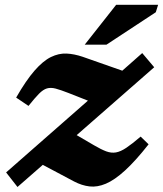

<svg xmlns="http://www.w3.org/2000/svg" viewBox="-20 -750 666 785"><path d="M5 -45 339.5 -338.5 259.5 -370Q227.5 -382.5 207.5 -387.8Q187.5 -393 172 -388.5Q156.5 -384 139.5 -366.8Q122.5 -349.5 96.5 -317L46 -351Q86.5 -421.5 121.2 -461.2Q156 -501 188.2 -516.8Q220.5 -532.5 252 -531Q283.5 -529.5 317.5 -518L480 -461L561.5 -533L610.5 -475L293.5 -197.5L364.5 -156Q393.5 -139 414.2 -131.2Q435 -123.5 454 -126.8Q473 -130 496.5 -145.8Q520 -161.5 555 -191.5L587.5 -160Q534 -92 491.2 -53Q448.5 -14 413 1Q377.5 16 346 12.2Q314.5 8.5 283 -8L155 -76L51.5 14.5ZM326.5 -567.5 455 -730.5H626.5L617 -700L415.5 -567.5Z"/></svg>

Font: Newsreader 6pt
Style: Bold Italic
Weight: 700
Italic angle: -17°
Designer: Hugues Gentile
Foundry: Production Type
Version: Version 1.003; ttfautohint (v1.8.3)